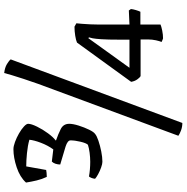

<svg xmlns="http://www.w3.org/2000/svg" viewBox="-7 -787 889 915"><g transform="rotate(-90 437.5 -329.5)"><path d="M124 -286Q114 -286 97 -292Q80 -298 64.5 -306.5Q49 -315 43 -321Q44 -331 47.5 -339Q51 -347 54 -350Q70 -347 88.5 -345.5Q107 -344 124 -344Q145 -344 167.5 -347Q190 -350 205 -355Q213 -363 219.5 -390Q226 -417 226 -438Q226 -452 196.5 -461.5Q167 -471 111 -487Q111 -498 114.5 -509Q118 -520 125 -527L183 -520Q202 -546 214.5 -579Q227 -612 229 -634Q201 -642 165 -645.5Q129 -649 102 -649L85 -554Q81 -553 71 -552Q61 -551 52 -551Q41 -574 35 -599.5Q29 -625 25 -650Q51 -679 97.5 -694.5Q144 -710 184 -710Q198 -710 218.5 -702.5Q239 -695 259 -683.5Q279 -672 292 -660Q305 -648 305 -640Q305 -625 291.5 -597.5Q278 -570 259.5 -545Q241 -520 226 -509V-507Q255 -497 280 -484.5Q305 -472 305 -444Q305 -426 296.5 -399Q288 -372 277 -349.5Q266 -327 257 -321Q248 -313 224.5 -305Q201 -297 173.5 -291.5Q146 -286 124 -286ZM309 95Q290 95 273 88.5Q256 82 248 76L466 -513Q498 -597 519 -661.5Q540 -726 547 -754Q573 -751 589.5 -741Q606 -731 612 -723ZM712 3Q711 3 705 0.5Q699 -2 695 -4Q699 -13 703 -31Q707 -49 707 -69V-104H532Q525 -108 516.5 -120Q508 -132 505 -149L692 -407Q703 -412 724.5 -415.5Q746 -419 768 -419L784 -410Q783 -402 781.5 -383.5Q780 -365 779 -343.5Q778 -322 778 -303V-157L845 -160L852 -150Q851 -140 847 -126.5Q843 -113 839 -105H778V-9Q769 -5 749.5 -1Q730 3 712 3ZM572 -157H706V-204Q706 -261 708 -290.5Q710 -320 712.5 -332.5Q715 -345 717 -350L713 -353Z"/></g></svg>

Font: Texturina 72pt Medium
Style: Regular
Weight: 500
Designer: Guillermo Torres Carreño
Foundry: Omnibus-Type
Version: Version 1.002; ttfautohint (v1.8.3)